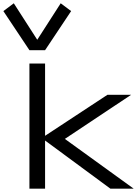

<svg xmlns="http://www.w3.org/2000/svg" viewBox="-111 -1131 821 1151"><path d="M65.4 -750H159.2V-316.9L532.7 -562.5H674.8L277.8 -298.3L690.4 0H550.8L159.2 -288.6V0H65.4ZM-90.8 -1064.5 -28.3 -1111.3 112.3 -892.6 252.9 -1111.3 315.4 -1064.5 159.2 -830.1H65.4Z"/></svg>

Font: Michroma+
Style: Regular
Weight: 400
Designer: beogot
Foundry: beogot
Version: Version